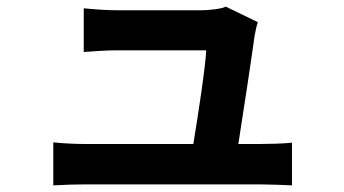

<svg xmlns="http://www.w3.org/2000/svg" viewBox="-20 -544 1040 580"><path d="M700 -109C715 -204 741 -376 749 -435C751 -445 754 -464 759 -477L662 -524C650 -517 609 -513 588 -513H332C305 -513 259 -516 233 -519V-387C262 -389 301 -392 333 -392H603C600 -336 578 -194 564 -109H240C205 -109 168 -111 141 -114V16C179 14 204 13 240 13H766C793 13 842 15 862 16V-113C836 -110 790 -109 764 -109Z"/></svg>

Font: Noto Sans Japanese Bold
Style: Bold
Weight: 700
Designer: Ryoko NISHIZUKA (kana & ideographs); Paul D. Hunt (Latin, Greek & Cyrillic); Wenlong ZHANG (bopomofo); Sandoll Communica
Foundry: Adobe Systems Incorporated
Version: Version 1.000;PS 1;hotconv 1.0.78;makeotf.lib2.5.61930